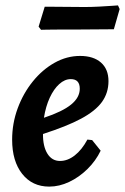

<svg xmlns="http://www.w3.org/2000/svg" viewBox="-20 -680 464 712"><path d="M382.3 -379.2Q382.3 -335.4 357.9 -301.7Q333.4 -268 280.3 -239.7Q227.2 -211.3 139.4 -183.2Q139 -137.3 155.8 -110.2Q172.6 -83.1 202.6 -83.1Q230.8 -83.1 257.2 -103.7Q283.6 -124.3 304.1 -162.4L321.7 -160.5L353.3 -121.2Q335.2 -83.5 304.2 -53Q273.1 -22.6 236.4 -5.3Q199.7 12 162.6 12Q99.6 12 62.3 -35.2Q25 -82.4 25 -162Q25 -222.7 45.6 -278.4Q66.2 -334.2 101.7 -378Q137.1 -421.8 182.3 -447.2Q227.6 -472.6 276.8 -472.6Q326.5 -472.6 354.4 -448.1Q382.3 -423.5 382.3 -379.2ZM242.5 -386.6Q220.1 -386.6 199.8 -368.3Q179.5 -350 164.5 -317.7Q149.6 -285.4 142.9 -243.3Q211.9 -266.2 243.8 -292.4Q275.8 -318.5 275.8 -351Q275.8 -386.6 242.5 -386.6ZM423.7 -646.4 402.2 -571.5 266.2 -570.5Q238.2 -570.5 206.8 -570.5Q175.5 -570.5 153.9 -570Q132.2 -569.5 132.2 -569.5L123.2 -581.2L145.8 -655Q145.8 -655 171 -655Q196.3 -655 231.3 -654.5Q266.3 -654 294.3 -654Q318.7 -654 347.5 -655.5Q376.4 -657 396.9 -658.5Q417.5 -660 417.5 -660Z"/></svg>

Font: Alegreya
Style: Italic
Weight: 400
Italic angle: -7°
Designer: Juan Pablo del Peral
Foundry: Huerta Tipografica
Version: Version 2.009